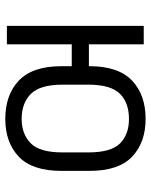

<svg xmlns="http://www.w3.org/2000/svg" viewBox="56 -610 560 711"><g transform="rotate(90 335.5 -254.0)"><path d="M75.2 -506.8H143.6V-303.7H224.6V-305.7Q224.6 -413.1 278.3 -463.9Q331.1 -513.7 419.9 -513.7Q506.8 -513.7 559.6 -463.9Q612.3 -414.1 612.3 -305.7V-202.1Q612.3 -93.8 559.6 -43.9Q506.8 5.9 419.9 5.9Q331.1 5.9 278.3 -43.9Q224.6 -94.7 224.6 -202.1V-240.2H143.6V0H75.2ZM510.7 -88.9Q543.9 -122.1 543.9 -206.1V-301.8Q543.9 -385.7 510.7 -418.9Q477.5 -452.1 419.9 -452.1Q360.4 -452.1 327.1 -418.9Q293 -384.8 293 -301.8V-206.1Q293 -123 327.1 -88.9Q361.3 -54.7 419.9 -54.7Q476.6 -54.7 510.7 -88.9Z"/></g></svg>

Font: DINish
Style: Regular
Weight: 400
Designer: Bert Driehuis
Foundry: Playbeing
Version: Version 3.008; git-95204e4c-release